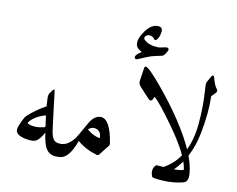

<svg xmlns="http://www.w3.org/2000/svg" viewBox="-102 -1135 1616 1310"><g transform="rotate(10 706.0 -480.0)"><path d="M256.3 -439.5Q270 -458 272.5 -430.7Q273.9 -411.6 286.6 -312.7Q299.3 -213.9 301.3 -195.8Q309.1 -115.7 335.4 -99.1Q351.1 -89.4 379.4 -90.3Q397 -90.8 399.7 -69.3Q402.3 -47.9 395.5 -24.4Q388.7 -1 379.4 0Q322.3 4.9 295.7 -28.3Q269 -61.5 258.3 -147.5Q229.5 -93.3 200.2 -81.5Q180.2 -73.7 139.4 -80.8Q98.6 -87.9 80.1 -102.5Q61.5 -117.2 64.5 -137.9Q67.4 -158.7 83.5 -192.1Q99.6 -225.6 109.4 -235.4Q162.6 -285.6 235.4 -325.2Q232.4 -366.2 232.2 -386Q231.9 -405.8 241.2 -418.5ZM242.2 -264.2Q164.6 -242.2 130.4 -196.8Q126 -190.4 132.8 -186.5Q173.8 -166.5 241.2 -181.2Q247.1 -182.6 252.4 -188Q249 -219.7 242.2 -264.2Z M612.3 -318.4Q679.2 -317.4 705.1 -151.9Q706.5 -140.6 702.1 -135.3L647.5 -65.9Q639.6 -55.7 628.4 -59.1Q550.8 -81.5 492.7 -130.9Q446.8 0 379.4 0Q371.1 0.5 364.3 -20.5Q342.3 -89.8 379.4 -90.3Q425.8 -91.8 467.8 -146.5Q481.9 -164.6 532.2 -256.3Q566.4 -318.4 612.3 -318.4ZM540.5 -220.2Q576.2 -185.5 630.4 -173.8Q631.8 -216.8 601.8 -231Q571.8 -245.1 540.5 -220.2Z M1047.4 -60.1Q1191.4 -45.4 1232.9 -61Q1222.7 -158.2 1091.8 -341.3Q997.6 -473.6 951.2 -517.6L937 -491.7Q923.3 -482.9 912.6 -495.6L843.8 -569.8Q829.1 -586.9 832 -608.9L845.2 -696.3Q847.2 -709.5 854.5 -710Q875 -711.4 966.8 -601.1Q1058.6 -491.2 1125 -390.6Q1266.6 -175.8 1275.9 -42Q1279.3 14.6 1246.1 22.9Q1153.3 46.9 1043 29.3Q1031.2 27.3 1028.3 22Q1010.7 -21.5 1033.7 -51.3Q1041 -61 1047.4 -60.1ZM952.1 -802.2Q897.9 -791.5 875.5 -784.4Q853 -777.3 791 -750Q777.8 -744.6 772 -753.4Q759.8 -771.5 811 -803.2Q773.9 -821.8 769.5 -845.2Q761.7 -885.7 803.2 -943.4Q845.2 -1000.5 892.6 -996.6Q922.9 -994.1 919.7 -962.6Q916.5 -931.2 901.9 -910.6Q887.2 -890.1 877 -906.2Q866.7 -922.4 846.9 -924.3Q827.1 -926.3 815.9 -913.1Q804.7 -899.9 817.9 -887.2Q851.1 -856 915 -854Q925.3 -854 945.8 -858.9Q966.3 -863.8 974.4 -863.5Q982.4 -863.3 986.1 -857.2Q989.7 -851.1 987.3 -845.7Q968.3 -805.7 952.1 -802.2Z M1166.5 -53.7Q1136.7 -24.4 1095.2 -22.9Q1068.8 -22.5 1069.3 -33.2Q1069.8 -43.9 1093.8 -57.1Q1255.4 -147 1277.8 -386.2Q1289.6 -509.8 1280.3 -630.9Q1277.3 -669.4 1283.7 -680.2Q1304.7 -717.8 1308.6 -724.1Q1312.5 -730.5 1318.6 -729.2Q1324.7 -728 1326.2 -722.2Q1341.3 -664.1 1356 -647.2Q1370.6 -630.4 1357.4 -617.2L1329.6 -588.4Q1333.5 -476.1 1304.7 -328.6Q1271 -156.2 1166.5 -53.7Z"/></g></svg>

Font: Amiri Quran Colored
Style: Regular
Weight: 400
Designer: Khaled Hosny
Version: Version 000.111